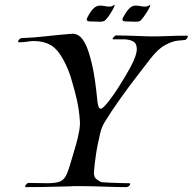

<svg xmlns="http://www.w3.org/2000/svg" viewBox="-20 -779 789 786"><path d="M86 -13Q83 -13 83 -16Q83 -20 88.5 -25.5Q94 -31 98 -30Q122 -30 141 -29.5Q160 -29 174 -29Q210 -29 227 -36.5Q244 -44 254 -68Q264 -92 278 -142Q285 -166 292 -190Q299 -214 303 -238Q305 -244 306.5 -260Q308 -276 307 -283Q304 -330 294.5 -371Q285 -412 277 -438Q269 -469 259 -493Q249 -517 239 -535Q215 -579 186.5 -595Q158 -611 119 -611Q106 -611 91.5 -608.5Q77 -606 60 -606H58Q54 -606 54 -609Q54 -613 59 -618Q64 -623 69 -623Q119 -625 167.5 -630.5Q216 -636 265 -640Q268 -640 271.5 -640.5Q275 -641 279 -641Q290 -641 303.5 -632.5Q317 -624 330.5 -597Q344 -570 357 -514Q370 -458 379 -362Q381 -346 384.5 -340Q388 -334 392 -334Q397 -334 402.5 -339.5Q408 -345 412 -349Q435 -375 463 -418.5Q491 -462 513 -502Q527 -528 533.5 -546.5Q540 -565 540 -578Q540 -602 524 -610Q508 -618 486.5 -618Q465 -618 447 -618H444Q441 -618 441 -620Q441 -624 448 -630Q455 -636 459 -634Q518 -633 550 -631.5Q582 -630 605 -630Q634 -630 671.5 -631.5Q709 -633 745 -633Q749 -633 749 -630Q749 -626 744 -620Q739 -614 734 -615Q728 -615 706.5 -612.5Q685 -610 656 -594.5Q627 -579 596 -539Q573 -509 539 -465Q505 -421 470.5 -372.5Q436 -324 409 -280Q403 -270 398.5 -259.5Q394 -249 391 -237Q378 -183 372.5 -144Q367 -105 365 -79Q362 -55 375.5 -45Q389 -35 397 -33Q408 -32 431.5 -31Q455 -30 478 -29.5Q501 -29 508 -29H509Q513 -29 513 -26Q513 -22 508 -17.5Q503 -13 497 -13Q458 -13 405.5 -15Q353 -17 306 -17Q294 -17 283 -17Q272 -17 262 -16Q247 -16 218 -15Q189 -14 154 -13.5Q119 -13 87 -13ZM390 -690Q383 -690 374.5 -690.5Q366 -691 358 -691H350Q330 -691 337 -706Q347 -727 360 -741.5Q373 -756 389 -756Q400 -756 409 -754Q418 -752 426 -752Q441 -752 445 -758Q449 -761 449 -757Q449 -753 441 -738.5Q433 -724 423 -710.5Q413 -697 407 -693Q398 -690 390 -690ZM537 -690Q529 -690 521 -690.5Q513 -691 505 -691H497Q476 -691 483 -706Q494 -727 506.5 -741.5Q519 -756 535 -756Q546 -756 555 -754Q564 -752 572 -752Q580 -752 585 -754Q590 -756 592 -758Q595 -761 595 -757Q595 -753 587 -739Q579 -725 569 -711Q559 -697 553 -693Q546 -690 537 -690Z"/></svg>

Font: Kings
Style: Regular
Weight: 400
Designer: Robert E. Leuschke
Foundry: Robert E. Leuschke
Version: Version 1.010; ttfautohint (v1.8.3)